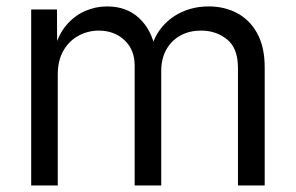

<svg xmlns="http://www.w3.org/2000/svg" viewBox="-20 -569 908 589"><path d="M75.7 0V-540H154.8L155.3 -420.4H147.5Q159.7 -463.9 184.1 -492.4Q208.5 -521 241 -535.2Q273.4 -549.3 308.6 -549.3Q368.7 -549.3 407 -513.2Q445.3 -477.1 456.1 -418.9H443.4Q453.6 -459 479 -488.3Q504.4 -517.6 540.8 -533.4Q577.1 -549.3 620.6 -549.3Q668.5 -549.3 707.3 -528.8Q746.1 -508.3 769 -466.8Q792 -425.3 792 -361.8V0H710V-360.4Q710 -421.4 676.5 -448.2Q643.1 -475.1 597.2 -475.1Q559.6 -475.1 532 -459.2Q504.4 -443.4 489.5 -415.5Q474.6 -387.7 474.6 -351.6V0H393.1V-368.2Q393.1 -416.5 361.8 -445.8Q330.6 -475.1 282.7 -475.1Q250 -475.1 220.9 -459.5Q191.9 -443.8 174.6 -413.8Q157.2 -383.8 157.2 -339.8V0Z"/></svg>

Font: V-Inter
Style: Regular-375
Weight: 375
Designer: Rasmus Andersson
Foundry: rsms
Version: Version 4.000;git-4146feb